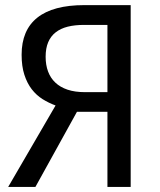

<svg xmlns="http://www.w3.org/2000/svg" viewBox="-20 -734 630 754"><path d="M282.2 -294.9 119.1 0H12.2L198.2 -319.8Q171.4 -329.6 147.2 -344.7Q123 -359.9 104.7 -383.5Q86.4 -407.2 75.7 -440.4Q64.9 -473.6 64.9 -519Q64.9 -615.7 126.7 -664.8Q188.5 -713.9 311 -713.9H493.2V0H401.9V-294.9ZM401.9 -636.2H310.1Q273.9 -636.2 245.8 -629.2Q217.8 -622.1 198.5 -606.9Q179.2 -591.8 169.2 -568.1Q159.2 -544.4 159.2 -511.2Q159.2 -479 168.7 -453.4Q178.2 -427.7 197.3 -409.7Q216.3 -391.6 245.4 -381.8Q274.4 -372.1 314 -372.1H401.9Z"/></svg>

Font: WenQuanYi Micro Hei
Style: Regular
Weight: 400
Foundry: Ascender Corporation
Version: Version 0.2.0-beta